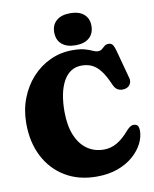

<svg xmlns="http://www.w3.org/2000/svg" viewBox="-99 -990 863 1074"><g transform="rotate(-10 333.0 -453.0)"><path d="M645 -201.5Q645 -166 626.5 -129Q608 -92 572.2 -60.5Q536.5 -29 484 -9.5Q431.5 10 363 10Q261 10 185 -35.8Q109 -81.5 67.2 -162.8Q25.5 -244 25.5 -351Q25.5 -427 50.8 -492.5Q76 -558 120.5 -606.8Q165 -655.5 223.8 -682.8Q282.5 -710 350 -710Q394 -710 420 -702.5Q446 -695 462 -687.2Q478 -679.5 492 -679.5Q506 -679.5 514.8 -687.2Q523.5 -695 532.5 -702.5Q541.5 -710 556 -710Q569.5 -710 577.8 -700.8Q586 -691.5 594.5 -660L637.5 -500.5Q642.5 -482 632.8 -465.8Q623 -449.5 601.5 -445.5Q581.5 -442 565 -449.5Q548.5 -457 538 -481Q515.5 -533.5 492.8 -563Q470 -592.5 444.2 -604.5Q418.5 -616.5 386 -616.5Q351 -616.5 325 -599.2Q299 -582 281.8 -550.2Q264.5 -518.5 256 -475Q247.5 -431.5 247.5 -379.5Q247.5 -299.5 270.5 -244.2Q293.5 -189 334.2 -160.5Q375 -132 429 -132Q469 -132 504 -152.5Q539 -173 572 -212Q590 -232 602.5 -236.8Q615 -241.5 626.5 -237.5Q636.5 -234.5 640.8 -225Q645 -215.5 645 -201.5ZM374 -734Q324 -734 296 -758Q268 -782 268 -826Q268 -868 296 -892Q324 -916 374 -916Q424.5 -916 452 -892Q479.5 -868 479.5 -826Q479.5 -783 452 -758.5Q424.5 -734 374 -734Z"/></g></svg>

Font: Fraunces 144pt S100 Black
Style: Regular
Weight: 900
Version: Version 1.000